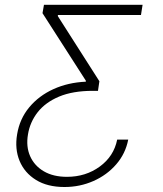

<svg xmlns="http://www.w3.org/2000/svg" viewBox="-20 -565 659 777"><path d="M498.9 0H454.2Q440.7 67.5 383.8 109Q326.9 150.6 250.9 150.6Q195.5 150.6 157.3 128.2Q119.1 105.8 101.9 66.9Q84.8 28.1 93.2 -21Q101.3 -71 132.6 -111Q164 -150.9 219.4 -174.2Q274.9 -197.4 356.2 -197.4H376.5L382.2 -236.2L213.6 -500.4L214.9 -504.3H550.5L557 -545.5H157.9L152 -511.7L327.5 -238.3L327.3 -234.4Q255.5 -231.2 196.4 -204.4Q137.3 -177.6 98.3 -130.7Q59.4 -83.8 49.2 -21Q39.3 38 59.3 86.3Q79.4 134.6 125.7 163.2Q171.9 191.8 240.8 191.8Q303.3 191.8 358 167.6Q412.7 143.5 450.3 100.1Q487.9 56.8 498.9 0Z"/></svg>

Font: Inter Extra Light  BETA
Style: Italic
Weight: 200
Italic angle: 9.39999°
Designer: Rasmus Andersson
Foundry: rsms
Version: Version 3.011;git-f93a4a705